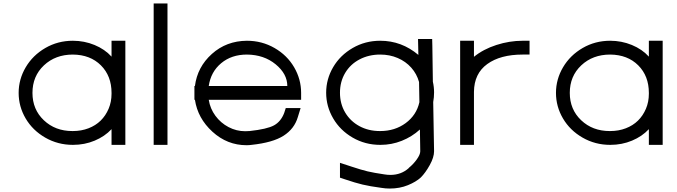

<svg xmlns="http://www.w3.org/2000/svg" viewBox="-20 -819 3923 1112"><path d="M88 -281Q88 -360 129 -429.5Q170 -499 242.5 -541Q315 -583 402 -583Q468 -583 527.5 -558.5Q587 -534 626 -491V-543V-583H706V-543V-285V-281V-20V20H626V-20V-71Q587 -29 528.5 -4.5Q470 20 403 20Q403 20 402 20Q315 20 242 -22Q169 -64 128.5 -133Q88 -202 88 -281ZM168 -281Q168 -185 234 -122.5Q300 -60 399 -60Q400 -60 402 -60Q451 -60 492.5 -76Q534 -92 563 -120.5Q592 -149 609 -189Q626 -229 626 -276V-281Q626 -379 564.5 -440.5Q503 -502 402 -503Q301 -503 234.5 -440.5Q168 -378 168 -281Z M870 -759V-799H950V-759V-20V20H870V-20Z M1189 -321H1644Q1644 -391 1576.5 -446.5Q1509 -502 1410 -503Q1321 -503 1261 -453Q1201 -403 1189 -321ZM1109 -241H1106V-281V-321H1109Q1123 -431 1207 -506.5Q1291 -582 1410 -583Q1497 -583 1570 -541Q1643 -499 1683.5 -429.5Q1724 -360 1724 -281V-241H1684H1189Q1197 -190 1227.5 -148.5Q1258 -107 1303.5 -83Q1349 -59 1400 -59Q1412 -59 1424 -60H1425Q1527 -71 1567 -93Q1607 -115 1626 -165L1635 -193H1721L1705 -141Q1685 -73 1622.5 -33Q1560 7 1437 20Q1423 22 1408 22Q1296 22 1210.5 -56Q1125 -134 1109 -241Z M1869 -282Q1869 -361 1909.5 -430Q1950 -499 2022.5 -541Q2095 -583 2182 -583Q2306 -583 2403 -501L2402 -552L2401 -593H2483L2484 -554L2487 -346Q2494 -315 2494 -284Q2494 -255 2489 -228L2494 57Q2494 92 2469 137Q2444 182 2417 209Q2390 234 2342.5 253.5Q2295 273 2237 273Q2213 273 2189 269Q2122 260 2080 250Q2038 240 1979 220L1949 210V124L2016 146Q2073 165 2109 173.5Q2145 182 2206 191Q2224 194 2241 194Q2304 194 2348 154V153Q2374 132 2394 104Q2414 76 2414 57L2412 -69Q2366 -27 2307 -3.5Q2248 20 2184 20Q2183 20 2182 20Q2095 20 2022.5 -22Q1950 -64 1909.5 -133.5Q1869 -203 1869 -282ZM2180 -60Q2181 -60 2182 -60Q2267 -60 2329.5 -106Q2392 -152 2409 -227L2407 -344Q2394 -391 2362 -427Q2330 -463 2283.5 -483Q2237 -503 2182 -503Q2116 -503 2062.5 -475Q2009 -447 1979 -396.5Q1949 -346 1949 -282Q1949 -218 1979 -167.5Q2009 -117 2061.5 -88.5Q2114 -60 2180 -60Z M2725 -490Q2779 -534 2855 -558.5Q2931 -583 3007 -583H3047V-503H3007Q2878 -503 2802 -448Q2726 -393 2725 -287V-282V-242V-20V20H2645V-20V-242V-282Q2645 -282 2645 -283Q2645 -284 2645 -284.5Q2645 -285 2645 -286V-543V-583H2725V-543Z M3200 -281Q3200 -360 3241 -429.5Q3282 -499 3354.5 -541Q3427 -583 3514 -583Q3580 -583 3639.5 -558.5Q3699 -534 3738 -491V-543V-583H3818V-543V-285V-281V-20V20H3738V-20V-71Q3699 -29 3640.5 -4.5Q3582 20 3515 20Q3515 20 3514 20Q3427 20 3354 -22Q3281 -64 3240.5 -133Q3200 -202 3200 -281ZM3280 -281Q3280 -185 3346 -122.5Q3412 -60 3511 -60Q3512 -60 3514 -60Q3563 -60 3604.5 -76Q3646 -92 3675 -120.5Q3704 -149 3721 -189Q3738 -229 3738 -276V-281Q3738 -379 3676.5 -440.5Q3615 -502 3514 -503Q3413 -503 3346.5 -440.5Q3280 -378 3280 -281Z"/></svg>

Font: Nordica Advanced
Style: RegularExtended
Weight: 300
Version: Version 1.07